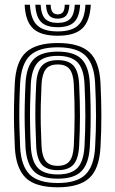

<svg xmlns="http://www.w3.org/2000/svg" viewBox="-20 -793 494 822"><path d="M227.2 8.8Q131.2 8.8 89.8 -32Q48.2 -72.8 43.5 -162Q41.2 -208.8 40.2 -253.2Q39.2 -297.8 40.1 -343.2Q41 -388.8 43.5 -438.5Q48.5 -530.8 92 -569.8Q135.5 -608.8 227.2 -608.8Q320.8 -608.8 363.1 -569.1Q405.5 -529.5 410.2 -438.2Q413.8 -368 414 -300.5Q414.2 -233 410.2 -162Q405 -69.5 361.9 -30.4Q318.8 8.8 227.2 8.8ZM227.2 -9.5Q309 -9.5 345.9 -45.6Q382.8 -81.8 387.2 -163.2Q391.2 -232.8 391.1 -297.9Q391 -363 387.2 -437Q383.2 -518 346.6 -554.2Q310 -590.5 227.2 -590.5Q145.5 -590.5 108.2 -554.9Q71 -519.2 66.2 -437Q63.5 -383.8 62.9 -338.6Q62.2 -293.5 63.2 -251.1Q64.2 -208.8 66.2 -163.2Q70.5 -82.2 107.2 -45.9Q144 -9.5 227.2 -9.5ZM227.2 -28Q155 -28 124 -60.8Q93 -93.5 89 -165Q86.8 -212 85.9 -255.4Q85 -298.8 85.9 -342.8Q86.8 -386.8 89.2 -435.8Q93.2 -509.5 125.6 -540.8Q158 -572 227.2 -572Q297.5 -572 329.1 -540.1Q360.8 -508.2 364.5 -436.2Q367 -386.2 367.8 -342.2Q368.5 -298.2 367.8 -255.2Q367 -212.2 364.5 -164.5Q360.5 -92.8 329.1 -60.4Q297.8 -28 227.2 -28ZM227.2 -46.2Q285.2 -46.2 311.6 -74.1Q338 -102 341.8 -166.8Q345.2 -232 345.4 -295.1Q345.5 -358.2 341.8 -434Q338.5 -499.2 311.4 -526.5Q284.2 -553.8 227.2 -553.8Q167.2 -553.8 141.4 -525Q115.5 -496.2 112 -433.8Q109.8 -389.2 108.9 -346.5Q108 -303.8 108.8 -259.5Q109.5 -215.2 112 -165.8Q115.5 -102 142.1 -74.1Q168.8 -46.2 227.2 -46.2ZM227.2 -64.5Q180.8 -64.5 159.2 -88.2Q137.8 -112 135 -166.5Q132.8 -214 131.8 -257Q130.8 -300 131.6 -343.1Q132.5 -386.2 135 -433Q138 -488.8 159.9 -512.1Q181.8 -535.5 227.2 -535.5Q273.5 -535.5 294.8 -511.8Q316 -488 318.8 -433.2Q322.5 -356.8 322.4 -294.1Q322.2 -231.5 318.8 -167.5Q315.8 -112.5 294.5 -88.5Q273.2 -64.5 227.2 -64.5ZM227.2 -83Q261.8 -83 277.6 -103Q293.5 -123 296 -168.5Q299 -231.5 299.4 -292.5Q299.8 -353.5 296 -432.2Q293.8 -476.8 278 -496.9Q262.2 -517 227.2 -517Q191.2 -517 175.8 -496.4Q160.2 -475.8 157.8 -432Q155.5 -383.8 154.6 -341.8Q153.8 -299.8 154.6 -257.8Q155.5 -215.8 157.8 -167.5Q160.2 -123.5 176.1 -103.2Q192 -83 227.2 -83ZM227 -640Q154.5 -640 121.6 -670.9Q88.8 -701.8 85.5 -772.8H108.2Q111.2 -711.5 138.9 -685Q166.5 -658.5 227 -658.5Q287.5 -658.5 315.1 -685Q342.8 -711.5 345.8 -772.8H368.8Q364.8 -701.8 331.9 -670.9Q299 -640 227 -640ZM227 -676.5Q178 -676.5 155.9 -698.9Q133.8 -721.2 131.2 -772.8H154Q156 -731.2 173 -713.1Q190 -695 227 -695Q264 -695 281 -713.1Q298 -731.2 300.2 -772.8H323Q320.2 -721.2 298 -698.9Q275.8 -676.5 227 -676.5ZM227 -713.2Q201.8 -713.2 190.1 -727.1Q178.5 -741 177 -772.8H197Q197.2 -750.8 205 -741.1Q212.8 -731.5 227 -731.5Q241.8 -731.5 249.5 -741.1Q257.2 -750.8 257 -772.8H277.2Q275.5 -741 263.9 -727.1Q252.2 -713.2 227 -713.2Z"/></svg>

Font: Big Shoulders Inline Text Thin
Style: Bold
Weight: 700
Version: Version 2.002